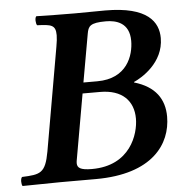

<svg xmlns="http://www.w3.org/2000/svg" viewBox="-49 -693 691 742"><g transform="rotate(-5 296.5 -322.5)"><path d="M269 -645C210 -645 169 -646 119 -647C112 -641 114 -618 119 -612C172.9 -609.7 191 -608 191 -567C191 -555.5 189.2 -541.1 186 -523L116 -122C101 -39 81 -36 10 -33C3 -27 4 -4 9 2C58 1 156 0 156 0H293C514 0 588.7 -110.8 588.7 -216.6C588.7 -284.4 554.4 -335.5 473 -359V-361C502.3 -373.6 590.8 -425.1 590.8 -521.2C590.8 -582.7 552 -646 386 -646C345 -646 315 -645 269 -645ZM271 -334H339C425 -334 468 -288 468 -219.6C468 -159.4 430.8 -40 282 -40C236.8 -40 224.9 -49.5 224.9 -67.8C224.9 -72.6 225.8 -78 227 -84ZM311 -562C316.1 -591 323 -604 385 -604C424.7 -604 476 -590.8 476 -520.6C476 -463.4 447.2 -376 332 -376H278Z"/></g></svg>

Font: Linux Libertine O
Style: Bold Italic
Weight: 700
Italic angle: -11.5°
Designer: Philipp H. Poll
Foundry: Philipp H. Poll
Version: Version 4.1.0